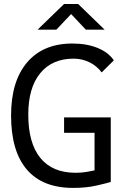

<svg xmlns="http://www.w3.org/2000/svg" viewBox="-20 -918 626 948"><path d="M341.3 9.8Q189.9 9.8 112.3 -81.1Q34.7 -171.9 34.7 -347.7Q34.7 -517.1 114 -610.1Q193.4 -703.1 337.4 -703.1Q408.2 -703.1 461.7 -681.4Q515.1 -659.7 542 -620.1L481.9 -560.5Q457.5 -593.3 421.1 -610.8Q384.8 -628.4 343.3 -628.4Q237.3 -628.4 178.5 -556.4Q119.6 -484.4 119.6 -352.5Q119.6 -211.4 179.2 -138.2Q238.8 -64.9 353 -64.9Q380.4 -64.9 403.8 -68.6Q427.2 -72.3 446.8 -76.7V-262.2H296.4V-338.4H526.9V-19.5Q506.3 -13.2 456.1 -1.7Q405.8 9.8 341.3 9.8ZM165.5 -771.5 296.4 -898.4H365.7L496.6 -771.5H403.8L331.1 -848.6L258.3 -771.5Z"/></svg>

Font: Cascadia Code NF SemiLight
Style: Regular
Weight: 350
Monospace: yes
Designer: Aaron Bell
Foundry: Saja Typeworks
Version: Version 2404.023; ttfautohint (v1.8.4)